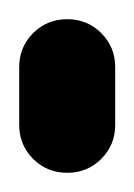

<svg xmlns="http://www.w3.org/2000/svg" viewBox="-20 -180 140 200"><path d="M0 -50H100V-110H0ZM50 -100Q29 -100 14.5 -85.5Q0 -71 0 -50Q0 -29 14.5 -14.5Q29 0 50 0Q71 0 85.5 -14.5Q100 -29 100 -50Q100 -71 85.5 -85.5Q71 -100 50 -100ZM50 -160Q29 -160 14.5 -145.5Q0 -131 0 -110Q0 -89 14.5 -74.5Q29 -60 50 -60Q71 -60 85.5 -74.5Q100 -89 100 -110Q100 -131 85.5 -145.5Q71 -160 50 -160Z"/></svg>

Font: Wavefont SemiBold
Style: Regular
Weight: 600
Version: Version 3.004;gftools[0.9.33]